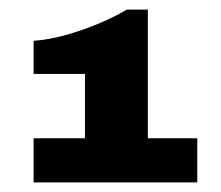

<svg xmlns="http://www.w3.org/2000/svg" viewBox="-20 -814 460 400"><path d="M50 -526H157V-660H50V-729Q94 -732 149 -751Q204 -770 244 -794H288V-526H391V-434H50Z"/></svg>

Font: Archivo Black
Style: Regular
Weight: 400
Designer: Hector Gatti
Foundry: Omnibus-Type
Version: Version 1.101; ttfautohint (v1.8)